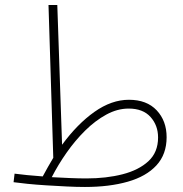

<svg xmlns="http://www.w3.org/2000/svg" viewBox="-20 -731 729 764"><path d="M318 13Q285 13 245 11Q205 9 164.5 6.5Q124 4 89.5 0.5Q55 -3 34 -6L38 -40Q82 -34 150 -29Q171 -68 192 -103L173 -711H208L227 -155Q288 -238 356 -286Q424 -334 493 -334Q564 -334 603.5 -292Q643 -250 643 -185Q643 -117 602.5 -73Q562 -29 488.5 -8Q415 13 318 13ZM492 -299Q447 -299 403 -275Q359 -251 319 -211.5Q279 -172 245 -123.5Q211 -75 186 -26Q222 -24 258 -22.5Q294 -21 324 -21Q403 -21 467.5 -37.5Q532 -54 570.5 -89.5Q609 -125 609 -184Q609 -232 579 -265.5Q549 -299 492 -299Z"/></svg>

Font: Noto Sans Arabic Cond ExtLt
Style: Regular
Weight: 200
Width: 3
Designer: Monotype Design Team, Nadine Chahine, Nizar Qandah and Khaled Hosny
Foundry: Monotype Imaging Inc.
Version: Version 2.012; ttfautohint (v1.8.4.7-5d5b)